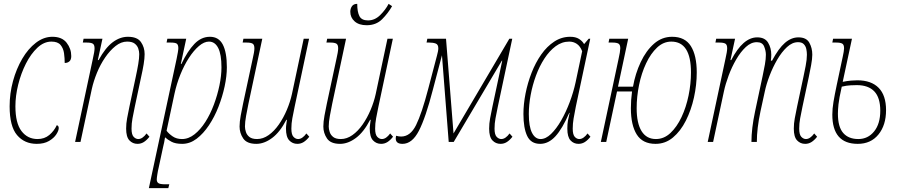

<svg xmlns="http://www.w3.org/2000/svg" viewBox="-20 -737 4672 997"><path d="M171 10Q107 10 68.5 -35.5Q30 -81 30 -185Q30 -252 47.5 -316Q65 -380 95.5 -432Q126 -484 166.5 -515Q207 -546 252 -546Q302 -546 326 -515Q350 -484 350 -446Q350 -427 340.5 -418.5Q331 -410 316 -410Q316 -435 312.5 -460.5Q309 -486 294.5 -503.5Q280 -521 247 -521Q208 -521 174 -489Q140 -457 114.5 -406.5Q89 -356 74.5 -297.5Q60 -239 60 -185Q60 -98 91.5 -56.5Q123 -15 175 -15Q211 -15 236 -36Q261 -57 275 -87Q285 -84 285 -72Q285 -59 272.5 -39.5Q260 -20 234.5 -5Q209 10 171 10Z M694 10Q669 10 652 -8Q635 -26 635 -69Q635 -96 640 -122.5Q645 -149 652 -183L685 -338Q693 -375 698 -405Q703 -435 703 -456Q703 -470 698 -485Q693 -500 679.5 -510.5Q666 -521 640 -521Q609 -521 580 -498Q551 -475 526 -438.5Q501 -402 483.5 -359Q466 -316 457 -276L398 0H370L462 -431Q471 -470 471 -486Q471 -505 461.5 -510.5Q452 -516 430 -516H410L414 -536H512L488 -425H492Q527 -489 565 -517.5Q603 -546 644 -546Q693 -546 712 -518.5Q731 -491 731 -456Q731 -434 726 -403.5Q721 -373 713 -338L680 -183Q673 -149 668 -122.5Q663 -96 663 -69Q663 -38 674 -26.5Q685 -15 698 -15Q720 -15 741 -44L756 -27Q742 -9 727 0.5Q712 10 694 10Z M753 240 897 -431Q901 -450 903.5 -465Q906 -480 906 -487Q906 -503 899 -509.5Q892 -516 865 -516H845L849 -536H947L919 -405H922Q954 -472 989.5 -509Q1025 -546 1070 -546Q1116 -546 1137 -505.5Q1158 -465 1158 -388Q1158 -342 1146.5 -288.5Q1135 -235 1114.5 -182.5Q1094 -130 1065 -86.5Q1036 -43 1001 -16.5Q966 10 926 10Q891 10 870.5 -1Q850 -12 837 -24Q835 -9 832.5 2Q830 13 827 26L804 133Q800 149 797 168.5Q794 188 794 195Q794 208 802.5 214Q811 220 839 220H859L854 240ZM925 -15Q959 -15 990 -39.5Q1021 -64 1046.5 -104Q1072 -144 1090.5 -193.5Q1109 -243 1119.5 -293.5Q1130 -344 1130 -387Q1130 -455 1113 -488Q1096 -521 1065 -521Q1040 -521 1013 -498Q986 -475 961 -436.5Q936 -398 916.5 -349.5Q897 -301 886 -250L845 -58Q857 -42 877 -28.5Q897 -15 925 -15Z M1311 10Q1262 10 1243 -18Q1224 -46 1224 -80Q1224 -104 1230 -137Q1236 -170 1242 -198L1292 -431Q1296 -448 1298.5 -462.5Q1301 -477 1301 -486Q1301 -505 1291.5 -510.5Q1282 -516 1260 -516H1240L1244 -536H1342L1270 -198Q1264 -169 1258 -136Q1252 -103 1252 -80Q1252 -67 1257 -51.5Q1262 -36 1275.5 -25.5Q1289 -15 1315 -15Q1346 -15 1375 -35.5Q1404 -56 1428 -90.5Q1452 -125 1469.5 -166.5Q1487 -208 1496 -249L1557 -536H1585L1510 -183Q1503 -149 1498 -122.5Q1493 -96 1493 -69Q1493 -38 1504 -26.5Q1515 -15 1528 -15Q1550 -15 1571 -44L1586 -27Q1572 -9 1557 0.5Q1542 10 1524 10Q1499 10 1482 -8Q1465 -26 1465 -69Q1465 -80 1467 -93.5Q1469 -107 1470 -115H1467Q1434 -51 1393 -20.5Q1352 10 1311 10Z M1884 -606Q1844 -606 1821.5 -626Q1799 -646 1799 -676Q1799 -692 1807.5 -704.5Q1816 -717 1835 -717Q1835 -675 1846.5 -653Q1858 -631 1891 -631Q1926 -631 1954 -658.5Q1982 -686 1998 -717L2016 -705Q1995 -668 1964 -637Q1933 -606 1884 -606ZM1746 10Q1697 10 1678 -18Q1659 -46 1659 -80Q1659 -104 1665 -137Q1671 -170 1677 -198L1727 -431Q1731 -448 1733.5 -462.5Q1736 -477 1736 -486Q1736 -505 1726.5 -510.5Q1717 -516 1695 -516H1675L1679 -536H1777L1705 -198Q1699 -169 1693 -136Q1687 -103 1687 -80Q1687 -67 1692 -51.5Q1697 -36 1710.5 -25.5Q1724 -15 1750 -15Q1781 -15 1810 -35.5Q1839 -56 1863 -90.5Q1887 -125 1904.5 -166.5Q1922 -208 1931 -249L1992 -536H2020L1945 -183Q1938 -149 1933 -122.5Q1928 -96 1928 -69Q1928 -38 1939 -26.5Q1950 -15 1963 -15Q1985 -15 2006 -44L2021 -27Q2007 -9 1992 0.5Q1977 10 1959 10Q1934 10 1917 -8Q1900 -26 1900 -69Q1900 -80 1902 -93.5Q1904 -107 1905 -115H1902Q1869 -51 1828 -20.5Q1787 10 1746 10Z M2070 10Q2035 10 2035 -18Q2035 -24 2037 -32Q2050 -28 2063 -28Q2111 -28 2140.5 -87.5Q2170 -147 2204 -277L2249 -448Q2252 -459 2254 -469Q2256 -479 2256 -486Q2256 -506 2242.5 -511Q2229 -516 2209 -516H2195L2199 -536H2296L2335 -44L2625 -536H2640L2565 -183Q2558 -149 2553 -122.5Q2548 -96 2548 -69Q2548 -38 2559 -26.5Q2570 -15 2583 -15Q2605 -15 2626 -44L2641 -27Q2627 -9 2612 0.5Q2597 10 2579 10Q2554 10 2537 -8Q2520 -26 2520 -69Q2520 -96 2525 -122.5Q2530 -149 2537 -183L2588 -422H2586L2336 0H2310L2275 -450L2228 -272Q2190 -125 2155 -57.5Q2120 10 2070 10Z M2785 10Q2737 10 2717.5 -31Q2698 -72 2698 -145Q2698 -196 2709 -251.5Q2720 -307 2740.5 -359.5Q2761 -412 2790.5 -454Q2820 -496 2858 -521Q2896 -546 2941 -546Q2969 -546 2986.5 -535Q3004 -524 3013 -508L3037 -536H3045L2970 -183Q2963 -148 2958.5 -121.5Q2954 -95 2954 -69Q2954 -38 2964.5 -26.5Q2975 -15 2988 -15Q3010 -15 3031 -44L3046 -27Q3032 -9 3017 0.5Q3002 10 2984 10Q2959 10 2942.5 -8Q2926 -26 2926 -69Q2926 -92 2929 -109.5Q2932 -127 2938 -151H2936Q2900 -68 2864 -29Q2828 10 2785 10ZM2787 -15Q2814 -15 2841.5 -41.5Q2869 -68 2894 -111.5Q2919 -155 2938.5 -207Q2958 -259 2969 -310L3003 -471Q2993 -497 2975.5 -509Q2958 -521 2936 -521Q2898 -521 2865.5 -497Q2833 -473 2807 -433Q2781 -393 2763 -344Q2745 -295 2735.5 -243.5Q2726 -192 2726 -145Q2726 -80 2742.5 -47.5Q2759 -15 2787 -15Z M3100 0 3192 -431Q3196 -448 3198.5 -463.5Q3201 -479 3201 -486Q3201 -505 3191.5 -510.5Q3182 -516 3160 -516H3140L3144 -536H3242L3189 -287H3267Q3279 -355 3307 -414.5Q3335 -474 3376 -510Q3417 -546 3470 -546Q3537 -546 3567.5 -497.5Q3598 -449 3598 -361Q3598 -296 3583.5 -230.5Q3569 -165 3541.5 -110.5Q3514 -56 3474.5 -23Q3435 10 3384 10Q3317 10 3286.5 -38.5Q3256 -87 3256 -175Q3256 -218 3262 -262H3184L3128 0ZM3386 -15Q3428 -15 3461.5 -46.5Q3495 -78 3519 -129Q3543 -180 3555.5 -241Q3568 -302 3568 -361Q3568 -521 3466 -521Q3425 -521 3392 -490Q3359 -459 3335 -408Q3311 -357 3298.5 -296Q3286 -235 3286 -175Q3286 -97 3311.5 -56Q3337 -15 3386 -15Z M4161 10Q4136 10 4119 -8Q4102 -26 4102 -69Q4102 -96 4107 -122.5Q4112 -149 4119 -183L4152 -338Q4157 -361 4163.5 -394.5Q4170 -428 4170 -453Q4170 -467 4167 -482Q4164 -497 4154 -507.5Q4144 -518 4124 -518Q4094 -518 4066.5 -492.5Q4039 -467 4016 -427.5Q3993 -388 3976 -343.5Q3959 -299 3951 -260L3929 -159Q3910 -70 3910 0H3882Q3882 -70 3901 -159L3940 -342Q3947 -374 3952 -402.5Q3957 -431 3957 -453Q3957 -473 3948 -495.5Q3939 -518 3910 -518Q3880 -518 3853 -493Q3826 -468 3803 -428.5Q3780 -389 3763.5 -344.5Q3747 -300 3739 -262L3683 0H3655L3747 -431Q3756 -470 3756 -486Q3756 -505 3746.5 -510.5Q3737 -516 3715 -516H3695L3699 -536H3797L3773 -425H3777Q3838 -543 3912 -543Q3952 -543 3968.5 -515.5Q3985 -488 3985 -453Q3985 -446 3984.5 -438Q3984 -430 3983 -422H3989Q4023 -486 4056 -514.5Q4089 -543 4126 -543Q4167 -543 4182.5 -515.5Q4198 -488 4198 -453Q4198 -432 4192 -399Q4186 -366 4180 -338L4147 -183Q4140 -149 4135 -122.5Q4130 -96 4130 -69Q4130 -38 4141 -26.5Q4152 -15 4165 -15Q4187 -15 4208 -44L4223 -27Q4209 -9 4194 0.5Q4179 10 4161 10Z M4434 10Q4302 10 4302 -142Q4302 -172 4308 -208Q4314 -244 4325 -296L4356 -442Q4359 -456 4361 -467.5Q4363 -479 4363 -486Q4363 -505 4353.5 -510.5Q4344 -516 4322 -516H4302L4306 -536H4404L4356 -312Q4380 -317 4400 -318.5Q4420 -320 4432 -320Q4504 -320 4542.5 -281Q4581 -242 4581 -165Q4581 -87 4541.5 -38.5Q4502 10 4434 10ZM4437 -15Q4487 -15 4519 -54.5Q4551 -94 4551 -162Q4551 -230 4520 -262.5Q4489 -295 4429 -295Q4417 -295 4396.5 -294Q4376 -293 4351 -287Q4337 -225 4334 -195.5Q4331 -166 4331 -147Q4331 -78 4358.5 -46.5Q4386 -15 4437 -15Z"/></svg>

Font: Noto Serif ExtraCondensed Thin
Style: Italic
Weight: 100
Width: 2
Italic angle: -12°
Designer: Monotype Design Team
Foundry: Monotype Imaging Inc.
Version: Version 2.013